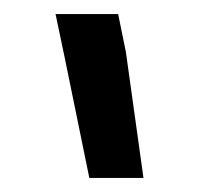

<svg xmlns="http://www.w3.org/2000/svg" viewBox="-20 -770 292 273"><path d="M107 -517 72 -688 59 -750H148L159 -696L184 -517Z"/></svg>

Font: Freesentation 5 Medium
Style: Regular
Weight: 500
Designer: glyphs from Roboto by Christian Robertson / Hangul glyphs from Noto Sans CJK(Source Han Sans) by Jang Soo-young and Kang
Foundry: PT&
Version: Version 2.001